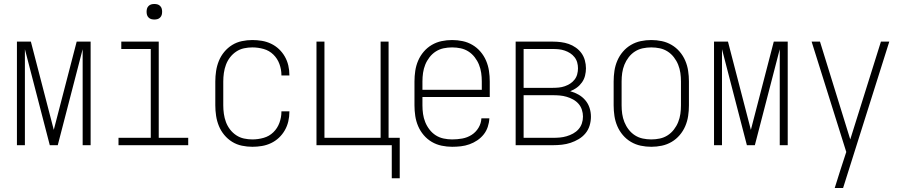

<svg xmlns="http://www.w3.org/2000/svg" viewBox="-20 -729 4540 964"><path d="M65 0V-520H135L250 -77L365 -520H435V0H395V-482L270 0H230L105 -482V0Z M575 0V-37H737V-483H589V-520H777V-37H925V0ZM755 -631Q747 -631 739.5 -633Q732 -635 726 -641Q720 -647 718 -654.5Q716 -662 716 -670Q716 -678 718 -685.5Q720 -693 726 -699Q732 -705 739.5 -707Q747 -709 755 -709Q763 -709 770.5 -707Q778 -705 784 -699Q790 -693 792 -685.5Q794 -678 794 -670Q794 -662 792 -654.5Q790 -647 784 -641Q778 -635 770.5 -633Q763 -631 755 -631Z M1247 8Q1221 8 1194.5 2.5Q1168 -3 1145.5 -17Q1123 -31 1106 -51.5Q1089 -72 1079 -96.5Q1069 -121 1065 -147.5Q1061 -174 1061 -200V-320Q1061 -346 1065 -372.5Q1069 -399 1079 -423.5Q1089 -448 1106 -468.5Q1123 -489 1145.5 -503Q1168 -517 1194.5 -522.5Q1221 -528 1247 -528Q1271 -528 1295 -524Q1319 -520 1341 -509.5Q1363 -499 1380.5 -482.5Q1398 -466 1410 -445Q1422 -424 1427.5 -400.5Q1433 -377 1433 -352V-350H1393V-352Q1393 -380 1383 -407.5Q1373 -435 1352.5 -455Q1332 -475 1304 -483Q1276 -491 1247 -491Q1226 -491 1205 -486.5Q1184 -482 1166 -470Q1148 -458 1135 -441Q1122 -424 1114.5 -404Q1107 -384 1104 -362.5Q1101 -341 1101 -320V-200Q1101 -179 1104 -157.5Q1107 -136 1114.5 -116Q1122 -96 1135 -79Q1148 -62 1166 -50Q1184 -38 1205 -33.5Q1226 -29 1247 -29Q1276 -29 1304 -37Q1332 -45 1352.5 -65Q1373 -85 1383 -112.5Q1393 -140 1393 -168V-170H1433V-168Q1433 -143 1427.5 -119.5Q1422 -96 1410 -75Q1398 -54 1380.5 -37.5Q1363 -21 1341 -10.5Q1319 0 1295 4Q1271 8 1247 8Z M1947 166V0H1569V-520H1609V-37H1891V-520H1931V-37H1987V166Z M2250 8Q2224 8 2197.5 2.5Q2171 -3 2148 -16.5Q2125 -30 2107.5 -50.5Q2090 -71 2079.5 -95.5Q2069 -120 2065 -146.5Q2061 -173 2061 -200V-320Q2061 -347 2065 -373.5Q2069 -400 2079.5 -424.5Q2090 -449 2107.5 -469.5Q2125 -490 2148 -503.5Q2171 -517 2197 -522.5Q2223 -528 2250 -528Q2277 -528 2303 -522.5Q2329 -517 2352 -503.5Q2375 -490 2392.5 -469.5Q2410 -449 2420.5 -424.5Q2431 -400 2435 -373.5Q2439 -347 2439 -320V-242H2101V-200Q2101 -178 2104 -157Q2107 -136 2115 -116Q2123 -96 2136.5 -78.5Q2150 -61 2168 -49.5Q2186 -38 2207.5 -33.5Q2229 -29 2250 -29Q2276 -29 2301 -33.5Q2326 -38 2347.5 -51.5Q2369 -65 2382.5 -87.5Q2396 -110 2397 -135H2437Q2436 -113 2429 -92Q2422 -71 2408.5 -54Q2395 -37 2376.5 -24.5Q2358 -12 2337 -4.5Q2316 3 2294 5.5Q2272 8 2250 8ZM2101 -278H2399V-320Q2399 -342 2396 -363Q2393 -384 2385 -404Q2377 -424 2363.5 -441.5Q2350 -459 2332 -470.5Q2314 -482 2293 -486.5Q2272 -491 2250 -491Q2228 -491 2207 -486.5Q2186 -482 2168 -470.5Q2150 -459 2136.5 -441.5Q2123 -424 2115 -404Q2107 -384 2104 -363Q2101 -342 2101 -320Z M2756 0H2569V-520H2756Q2776 -520 2796 -517.5Q2816 -515 2835 -508.5Q2854 -502 2871 -490Q2888 -478 2899.5 -462Q2911 -446 2916.5 -426Q2922 -406 2922 -386Q2922 -368 2917.5 -349.5Q2913 -331 2902 -315.5Q2891 -300 2876 -289Q2861 -278 2843 -271Q2865 -265 2884.5 -254Q2904 -243 2918.5 -226Q2933 -209 2940 -187.5Q2947 -166 2947 -143Q2947 -121 2940.5 -99Q2934 -77 2919.5 -59.5Q2905 -42 2885.5 -30.5Q2866 -19 2845 -12Q2824 -5 2801.5 -2.5Q2779 0 2756 0ZM2609 -288H2756Q2771 -288 2786 -289.5Q2801 -291 2815.5 -296Q2830 -301 2842.5 -309Q2855 -317 2864.5 -329Q2874 -341 2878 -356Q2882 -371 2882 -386Q2882 -401 2878 -415.5Q2874 -430 2864.5 -442Q2855 -454 2842.5 -462Q2830 -470 2815.5 -475Q2801 -480 2786 -481.5Q2771 -483 2756 -483H2609ZM2756 -37Q2774 -37 2791 -38.5Q2808 -40 2825 -45Q2842 -50 2857.5 -58.5Q2873 -67 2884.5 -80Q2896 -93 2901.5 -109.5Q2907 -126 2907 -144Q2907 -161 2901.5 -178Q2896 -195 2884.5 -208Q2873 -221 2857.5 -229.5Q2842 -238 2825 -243Q2808 -248 2791 -249.5Q2774 -251 2756 -251H2609V-37Z M3250 8Q3223 8 3197 2.5Q3171 -3 3148 -16.5Q3125 -30 3107.5 -50.5Q3090 -71 3079.5 -95.5Q3069 -120 3065 -146.5Q3061 -173 3061 -200V-320Q3061 -347 3065 -373.5Q3069 -400 3079.5 -424.5Q3090 -449 3107.5 -469.5Q3125 -490 3148 -503.5Q3171 -517 3197 -522.5Q3223 -528 3250 -528Q3277 -528 3303 -522.5Q3329 -517 3352 -503.5Q3375 -490 3392.5 -469.5Q3410 -449 3420.5 -424.5Q3431 -400 3435 -373.5Q3439 -347 3439 -320V-200Q3439 -173 3435 -146.5Q3431 -120 3420.5 -95.5Q3410 -71 3392.5 -50.5Q3375 -30 3352 -16.5Q3329 -3 3303 2.5Q3277 8 3250 8ZM3250 -29Q3272 -29 3293 -33.5Q3314 -38 3332 -49.5Q3350 -61 3363.5 -78.5Q3377 -96 3385 -116Q3393 -136 3396 -157Q3399 -178 3399 -200V-320Q3399 -342 3396 -363Q3393 -384 3385 -404Q3377 -424 3363.5 -441.5Q3350 -459 3332 -470.5Q3314 -482 3293 -486.5Q3272 -491 3250 -491Q3228 -491 3207 -486.5Q3186 -482 3168 -470.5Q3150 -459 3136.5 -441.5Q3123 -424 3115 -404Q3107 -384 3104 -363Q3101 -342 3101 -320V-200Q3101 -178 3104 -157Q3107 -136 3115 -116Q3123 -96 3136.5 -78.5Q3150 -61 3168 -49.5Q3186 -38 3207 -33.5Q3228 -29 3250 -29Z M3565 0V-520H3635L3750 -77L3865 -520H3935V0H3895V-482L3770 0H3730L3605 -482V0Z M4171 215Q4178 193 4185 170.5Q4192 148 4199 126L4229 34L4055 -520H4097L4249 -29L4403 -520H4445L4213 215Z"/></svg>

Font: Iosevka Extralight
Style: Regular
Weight: 200
Monospace: yes
Designer: Belleve Invis
Foundry: Belleve Invis
Version: Version 32.0.1; ttfautohint (v1.8.4)